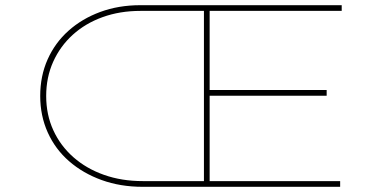

<svg xmlns="http://www.w3.org/2000/svg" viewBox="-20 -720 1487 740"><path d="M530 0Q444 0 372 -26Q300 -52 246.5 -98.5Q193 -145 164 -209.5Q135 -274 135 -350Q135 -427 163.5 -491Q192 -555 244 -601.5Q296 -648 366.5 -674Q437 -700 521 -700H1297V-678H788V-373H1239V-351H788V-22H1291V0ZM158 -350Q158 -278 185.5 -218Q213 -158 263 -114Q313 -70 381 -46Q449 -22 530 -22H766V-678H521Q442 -678 375.5 -654Q309 -630 260.5 -586Q212 -542 185 -482Q158 -422 158 -350Z"/></svg>

Font: Lexend Zetta Thin
Style: Regular
Weight: 250
Version: Version 1.007